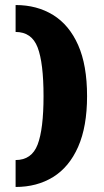

<svg xmlns="http://www.w3.org/2000/svg" viewBox="-20 -603 415 763"><path d="M42 140V33Q106 33 129.5 -28.5Q153 -90 153 -221Q153 -353 129.5 -414.5Q106 -476 42 -476V-583Q127 -583 191 -543.5Q255 -504 290.5 -424Q326 -344 326 -221Q326 -100 290.5 -19.5Q255 61 191 100.5Q127 140 42 140Z"/></svg>

Font: Rokkitt ExtraBold
Style: Regular
Weight: 800
Version: Version 3.103